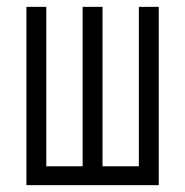

<svg xmlns="http://www.w3.org/2000/svg" viewBox="-20 -540 540 560"><path d="M57 0V-520H115V-55H221V-520H279V-55H385V-520H443V0Z"/></svg>

Font: Iosevka Fixed SS04 Light
Style: Regular
Weight: 300
Monospace: yes
Designer: Belleve Invis
Foundry: Belleve Invis
Version: Version 32.5.0